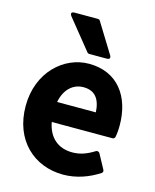

<svg xmlns="http://www.w3.org/2000/svg" viewBox="-114 -808 734 909"><g transform="rotate(15 253.5 -353.5)"><path d="M28 -245C28 -77 140 24 283 24C348 24 409 1 458 -31C463 -34 465 -41 462 -47L423 -119C419 -126 410 -127 405 -124C370 -102 337 -89 298 -89C229 -89 181 -128 167 -203H465C470 -203 476 -207 477 -213C480 -227 482 -247 482 -270C482 -411 408 -515 267 -515C145 -515 28 -411 28 -245ZM167 -301C180 -368 222 -401 270 -401C325 -401 353 -368 357 -301ZM245 -565C247 -562 251 -560 255 -560H341C365 -560 352 -580 352 -580L262 -726C260 -730 255 -731 251 -731H137C112 -731 127 -711 127 -711Z"/></g></svg>

Font: Falling Sky
Style: Bd
Weight: 700
Designer: Paul D. Hunt
Foundry: Adobe Systems Incorporated
Version: Version 1.02